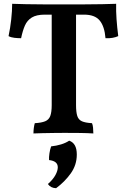

<svg xmlns="http://www.w3.org/2000/svg" viewBox="-20 -699 668 1010"><path d="M216 -622Q172 -622 147.5 -607Q123 -592 111 -564.5Q99 -537 91 -498Q74 -498 56 -500Q38 -502 25 -509Q34 -551 39 -596.5Q44 -642 44 -679Q76 -678 117 -677Q158 -676 207.5 -676Q257 -676 318 -676Q375 -676 425.5 -676Q476 -676 517.5 -677Q559 -678 591 -679Q590 -641 593 -598.5Q596 -556 602 -509Q589 -503 572 -500Q555 -497 535 -498Q530 -560 504.5 -591Q479 -622 422 -622ZM252 -646H380V-146Q380 -109 386.5 -89Q393 -69 411 -61Q429 -53 464 -51Q468 -42 469.5 -27.5Q471 -13 471 3Q440 1 400.5 0.5Q361 0 319 0Q291 0 260.5 0.5Q230 1 203 1.5Q176 2 156 3Q156 -12 158 -26.5Q160 -41 163 -51Q198 -53 217.5 -61Q237 -69 244.5 -89Q252 -109 252 -146ZM344 41Q364 48 374 66Q384 84 384 114Q384 169 352 213.5Q320 258 275 291Q246 290 232 269Q259 245 271.5 222Q284 199 284 181Q284 148 238 143Q237 129 240 108Q243 87 249 71Q277 68 301.5 60.5Q326 53 344 41Z"/></svg>

Font: Vollkorn SemiBold
Style: Regular
Weight: 600
Designer: Friedrich Althausen
Foundry: Friedrich Althausen
Version: Version 5.000